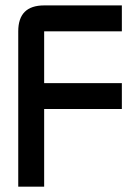

<svg xmlns="http://www.w3.org/2000/svg" viewBox="-20 -704 528 724"><path d="M146.5 -683.6H439.5V-585.9H146.5V-390.6H439.5V-293H146.5V0H48.8V-585.9Q48.8 -683.6 146.5 -683.6Z"/></svg>

Font: BabelStone Runic Elder Futhark
Style: Regular
Weight: 400
Designer: Andrew West
Foundry: BabelStone
Version: Version 3.005 March 14, 2022